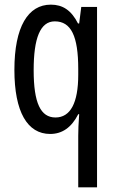

<svg xmlns="http://www.w3.org/2000/svg" viewBox="-20 -567 502 827"><path d="M317 18V240H398V-537H330L321 -466H316C287 -523 250 -547 199 -547C101 -547 42 -452 42 -266C42 -85 98 10 196 10C248 10 288 -18 317 -75H321C318 -35 317 -4 317 18ZM219 -61C155 -61 125 -123 125 -265C125 -402 153 -475 216 -475C286 -475 317 -412 317 -270V-245C317 -123 283 -61 219 -61Z"/></svg>

Font: Noto Sans Telugu ExtraCondensed
Style: Regular
Weight: 400
Width: 2
Designer: Jelle Bosma - Monotype Design Team
Foundry: Monotype Imaging Inc.
Version: Version 2.005